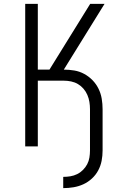

<svg xmlns="http://www.w3.org/2000/svg" viewBox="-20 -755 640 990"><path d="M306 215V157Q325 157 343 154Q361 151 377.5 143Q394 135 407.5 121.5Q421 108 429.5 92Q438 76 441 57.5Q444 39 444 21V-192Q444 -211 441 -229.5Q438 -248 430.5 -265.5Q423 -283 410.5 -297.5Q398 -312 382 -321.5Q366 -331 347 -335Q328 -339 309 -339H175V0H110V-735H175V-396H235L445 -735H519L309 -396Q336 -396 363 -391.5Q390 -387 414 -374Q438 -361 457 -341.5Q476 -322 488 -297.5Q500 -273 504.5 -246Q509 -219 509 -192V21Q509 48 504 74Q499 100 486.5 123.5Q474 147 454 165.5Q434 184 410 195Q386 206 359.5 210.5Q333 215 306 215Z"/></svg>

Font: Iosevka Aile Custom Light
Style: Regular
Weight: 300
Designer: Belleve Invis
Foundry: Belleve Invis
Version: Version 17.0.2; ttfautohint (v1.8.3)